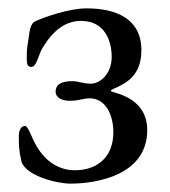

<svg xmlns="http://www.w3.org/2000/svg" viewBox="-20 -431 407 459"><path d="M250 -218C283 -232 318 -251 318 -311C318 -386 258 -411 187 -411C146 -411 88 -391 64 -380C55 -376 51 -361 50 -351C46 -321 44 -320 44 -294C44 -281 44 -271 55 -271C68 -271 71 -299 82 -317C107 -358 136 -381 174 -381C230 -381 247 -334 247 -295C247 -255 220 -231 197 -231C178 -231 167 -237 154 -237C130 -237 113 -231 113 -212C113 -196 131 -190 147 -190C169 -190 179 -196 194 -196C234 -196 251 -154 251 -115C251 -55 212 -24 159 -24C122 -24 83 -44 58 -100C52 -114 45 -130 40 -130C31 -130 25 -121 25 -105C25 -84 25 -73 31 -46C40 -11 116 8 148 8C213 8 332 -13 332 -120C332 -178 289 -201 250 -211C243 -213 244 -215 250 -218Z"/></svg>

Font: EB Garamond SC 08
Style: Regular
Weight: 400
Version: Version 0.016